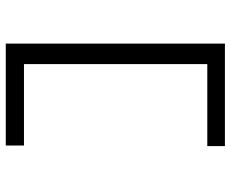

<svg xmlns="http://www.w3.org/2000/svg" viewBox="-87 -623 799 665"><g transform="rotate(-90 312.5 -290.5)"><path d="M494 89H139V28H423V-607H141V-670H494Z"/></g></svg>

Font: Inconsolata Expanded Thin
Style: Regular
Weight: 100
Width: 7
Monospace: yes
Designer: Raph Levien, Cyreal, Brenton Simpson
Foundry: Raph Levien, Cyreal, Google
Version: Version 3.100; ttfautohint (v1.8.4.7-5d5b)